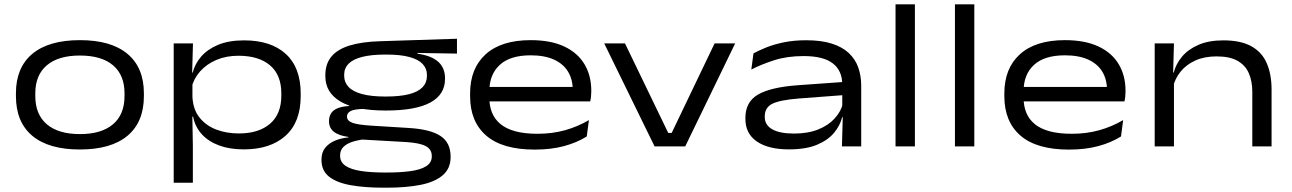

<svg xmlns="http://www.w3.org/2000/svg" viewBox="-20 -680 6004 892"><path d="M351 14.5Q206 14.5 130 -49.2Q54 -113 54 -233.5V-246.5Q54 -366 130.2 -429.8Q206.5 -493.5 351.5 -493.5Q496 -493.5 572.2 -429.8Q648.5 -366 648.5 -246.5V-233.5Q648.5 -113 572.2 -49.2Q496 14.5 351 14.5ZM351.5 -57Q451 -57 504.8 -102.5Q558.5 -148 558.5 -233.5V-246.5Q558.5 -331.5 505 -376.8Q451.5 -422 351 -422Q251.5 -422 197.8 -376.8Q144 -331.5 144 -246.5V-233.5Q144 -148 197.8 -102.5Q251.5 -57 351.5 -57Z M1112.5 14Q1047.5 14 998 -4.2Q948.5 -22.5 917.5 -56.5Q886.5 -90.5 877 -138H847L874 -230Q877 -171 907.2 -133.5Q937.5 -96 985 -78Q1032.5 -60 1089.5 -60Q1182 -60 1234.5 -105Q1287 -150 1287 -236V-246Q1287 -332 1234.5 -376.5Q1182 -421 1088 -421Q1030.5 -421 985 -401.5Q939.5 -382 909.8 -348.5Q880 -315 870 -273L846.5 -343H875.5Q885 -382.5 914 -416.5Q943 -450.5 992.8 -471.5Q1042.5 -492.5 1114 -492.5Q1239 -492.5 1308 -429.2Q1377 -366 1377 -245V-234Q1377 -112.5 1306.5 -49.2Q1236 14 1112.5 14ZM787 169V-478.5H876.5L872.5 -333.5L874 -298V-173L873.5 -146.5L876 -1V169Z M1772.5 -166.5Q1633 -166.5 1562.2 -208Q1491.5 -249.5 1491.5 -326V-331Q1491.5 -383 1519.5 -417Q1547.5 -451 1604.2 -468.5Q1661 -486 1746 -488.5L2103 -500V-431L1919.5 -434L1920 -430.5Q1965 -424 1993.2 -408.8Q2021.5 -393.5 2034.5 -370.2Q2047.5 -347 2047.5 -318V-313.5Q2047.5 -240.5 1979 -203.5Q1910.5 -166.5 1772.5 -166.5ZM1767.5 121.5H1777Q1840.5 121.5 1887.5 115Q1934.5 108.5 1960.2 92Q1986 75.5 1986 47V45Q1986 13.5 1958 -1.2Q1930 -16 1867.5 -20L1656 -32L1689.5 -35Q1653 -31.5 1623.8 -23.2Q1594.5 -15 1577.2 0.8Q1560 16.5 1560 42.5V43.5Q1560 73.5 1585.5 90.5Q1611 107.5 1657.5 114.5Q1704 121.5 1767.5 121.5ZM1761.5 192Q1673.5 192 1608.5 180.2Q1543.5 168.5 1508.5 140.5Q1473.5 112.5 1473.5 63V61.5Q1473.5 28.5 1490.5 7Q1507.5 -14.5 1536 -26.5Q1564.5 -38.5 1599 -41.5L1598 -44Q1553.5 -50 1531 -68Q1508.5 -86 1508.5 -116.5V-117Q1508.5 -138 1517.8 -153Q1527 -168 1547.8 -176.8Q1568.5 -185.5 1602.5 -187.5V-201.5L1718.5 -173L1673.5 -174Q1627.5 -173.5 1609.8 -164.5Q1592 -155.5 1592 -138.5Q1592 -119 1617.2 -109.5Q1642.5 -100 1708.5 -96L1879 -85.5Q1979 -79.5 2026.2 -48.5Q2073.5 -17.5 2073.5 48V49.5Q2073.5 103 2036.5 134.5Q1999.5 166 1932.8 179Q1866 192 1776 192ZM1771 -231.5Q1838.5 -231.5 1880.8 -242.5Q1923 -253.5 1943.2 -275Q1963.5 -296.5 1963.5 -327V-332Q1963.5 -361.5 1943.5 -382.8Q1923.5 -404 1882 -415.2Q1840.5 -426.5 1775.5 -426.5H1770.5Q1704.5 -426.5 1662 -415.5Q1619.5 -404.5 1599.2 -383.8Q1579 -363 1579 -333V-327.5Q1579 -298 1599.2 -276.2Q1619.5 -254.5 1662 -243Q1704.5 -231.5 1771 -231.5Z M2464 15Q2314.5 15 2239.2 -49.8Q2164 -114.5 2164 -233.5V-245.5Q2164 -362.5 2236.5 -428Q2309 -493.5 2445.5 -493.5Q2538.5 -493.5 2601 -464.2Q2663.5 -435 2695.2 -382Q2727 -329 2727 -258.5V-255.5Q2727 -244 2725.8 -231.5Q2724.5 -219 2722 -209H2638.5Q2640 -220.5 2640.5 -234.5Q2641 -248.5 2641 -261.5Q2641 -311 2619 -347.2Q2597 -383.5 2553.5 -403.2Q2510 -423 2445.5 -423Q2350 -423 2301.8 -378.5Q2253.5 -334 2253.5 -257V-249.5V-240V-224Q2253.5 -187.5 2265.8 -157Q2278 -126.5 2304.5 -104.2Q2331 -82 2373.8 -70.2Q2416.5 -58.5 2477.5 -58.5Q2545.5 -58.5 2604.2 -74.8Q2663 -91 2716 -122L2706 -46Q2659.5 -17 2599.5 -1Q2539.5 15 2464 15ZM2205 -209V-276H2704.5V-209Z M3100.5 -62.5 3300 -478.5H3395.5L3163.5 0H3021L2787 -478.5H2883.5L3084.5 -62.5Z M3891.5 0 3895.5 -143.5 3893 -162V-273.5V-287.5Q3893 -351.5 3849.2 -385.5Q3805.5 -419.5 3713.5 -419.5Q3636.5 -419.5 3576.2 -400Q3516 -380.5 3470.5 -357L3480.5 -432Q3505 -445.5 3540.5 -459.8Q3576 -474 3622.2 -483.5Q3668.5 -493 3726 -493Q3796 -493 3845 -477.2Q3894 -461.5 3924 -433Q3954 -404.5 3967.5 -366Q3981 -327.5 3981 -281.5V0ZM3645 14Q3550 14 3496.5 -22.5Q3443 -59 3443 -127.5V-132.5Q3443 -207 3502.2 -241Q3561.5 -275 3686 -284L3903 -299.5L3904.5 -238.5L3692.5 -222.5Q3603.5 -215.5 3568.2 -198Q3533 -180.5 3533 -140V-136Q3533 -99 3568 -79.2Q3603 -59.5 3668.5 -59.5Q3733.5 -59.5 3781 -78.5Q3828.5 -97.5 3857.8 -129.8Q3887 -162 3896 -199.5L3910 -135.5H3892.5Q3883 -96.5 3854.5 -62.5Q3826 -28.5 3775 -7.2Q3724 14 3645 14Z M4140.5 0V-660H4230.5V0Z M4416.5 0V-660H4506.5V0Z M4946 15Q4796.5 15 4721.2 -49.8Q4646 -114.5 4646 -233.5V-245.5Q4646 -362.5 4718.5 -428Q4791 -493.5 4927.5 -493.5Q5020.5 -493.5 5083 -464.2Q5145.5 -435 5177.2 -382Q5209 -329 5209 -258.5V-255.5Q5209 -244 5207.8 -231.5Q5206.5 -219 5204 -209H5120.5Q5122 -220.5 5122.5 -234.5Q5123 -248.5 5123 -261.5Q5123 -311 5101 -347.2Q5079 -383.5 5035.5 -403.2Q4992 -423 4927.5 -423Q4832 -423 4783.8 -378.5Q4735.5 -334 4735.5 -257V-249.5V-240V-224Q4735.5 -187.5 4747.8 -157Q4760 -126.5 4786.5 -104.2Q4813 -82 4855.8 -70.2Q4898.5 -58.5 4959.5 -58.5Q5027.5 -58.5 5086.2 -74.8Q5145 -91 5198 -122L5188 -46Q5141.5 -17 5081.5 -1Q5021.5 15 4946 15ZM4687 -209V-276H5186.5V-209Z M5798 0V-253.5Q5798 -302 5782.2 -339Q5766.5 -376 5730.2 -397Q5694 -418 5632 -418Q5575.5 -418 5533.5 -399Q5491.5 -380 5465.2 -347.8Q5439 -315.5 5429.5 -275.5L5415.5 -343H5433Q5443 -382.5 5471.2 -416.5Q5499.5 -450.5 5547.5 -471.5Q5595.5 -492.5 5663.5 -492.5Q5744.5 -492.5 5793.8 -465Q5843 -437.5 5865.2 -386.2Q5887.5 -335 5887.5 -263.5V0ZM5344.5 0V-478.5H5434L5430 -334.5L5434 -324V0Z"/></svg>

Font: Anek Latin Expanded
Style: Regular
Weight: 400
Width: 7
Designer: Yesha Goshar
Foundry: Ek Type
Version: Version 1.003